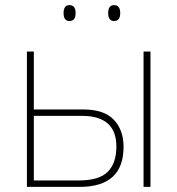

<svg xmlns="http://www.w3.org/2000/svg" viewBox="-20 -729 692 749"><path d="M540 0H567V-528H540ZM85 0H291Q462 0 462 -156Q462 -222 424 -262Q386 -302 304 -302H112V-528H85ZM112 -25V-277H300Q434 -277 434 -157Q434 -93 400.5 -59Q367 -25 287 -25ZM402 -678Q402 -647 425 -647Q449 -647 449 -678Q449 -709 425 -709Q402 -709 402 -678ZM228 -678Q228 -647 251 -647Q275 -647 275 -678Q275 -709 251 -709Q228 -709 228 -678Z"/></svg>

Font: Noto Sans Display Thin
Style: Regular
Weight: 250
Designer: Monotype Design Team
Foundry: Monotype Imaging Inc.
Version: Version 1.900